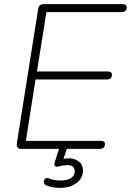

<svg xmlns="http://www.w3.org/2000/svg" viewBox="-20 -725 637 935"><path d="M85 0Q72 0 66 -7Q60 -14 62 -27L166 -682Q168 -694 175 -699.5Q182 -705 193 -705H576Q586 -705 591.5 -701.5Q597 -698 597 -690Q597 -677 590 -671.5Q583 -666 574 -666H206L160 -377H504Q514 -377 519.5 -373.5Q525 -370 525 -362Q525 -349 518 -343.5Q511 -338 502 -338H153L106 -39H470Q480 -39 485.5 -35.5Q491 -32 491 -24Q491 -11 484 -5.5Q477 0 468 0ZM271 190Q254 190 237 187Q220 184 206 178Q197 174 194.5 167Q192 160 194.5 153Q197 146 203.5 143Q210 140 219 144Q231 149 245 151.5Q259 154 278 154Q306 154 325 142.5Q344 131 344 109Q344 95 335 87Q326 79 309 79Q301 79 290 80.5Q279 82 269 85Q262 87 256.5 87Q251 87 248 84Q245 81 244.5 77Q244 73 247 64L274 -20H312L287 55L269 53Q282 50 293.5 48Q305 46 315 46Q344 46 364 61.5Q384 77 384 106Q384 143 352 166.5Q320 190 271 190Z"/></svg>

Font: Nunito ExtraLight
Style: Italic
Weight: 200
Italic angle: -9°
Designer: Vernon Adams
Foundry: Vernon Adams
Version: Version 3.602